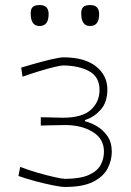

<svg xmlns="http://www.w3.org/2000/svg" viewBox="-20 -731 520 760"><path d="M237.5 9Q221.5 9 188 2.2Q154.5 -4.5 117.5 -14.5Q80.5 -24.5 53 -34.5L60 -70.5Q92 -58 129.2 -47.2Q166.5 -36.5 196.8 -29.8Q227 -23 238 -23Q298 -23.5 331.5 -38.5Q365 -53.5 378.2 -77.8Q391.5 -102 391.5 -131Q391.5 -181.5 347.2 -208.8Q303 -236 238 -236Q201 -235.5 180.8 -235Q160.5 -234.5 141.5 -234V-267Q156.5 -266.5 176.5 -266.2Q196.5 -266 228.5 -265Q305.5 -265 339.8 -296.5Q374 -328 374 -374.5Q374 -426.5 333.5 -448.8Q293 -471 230.5 -472Q221 -472 195.8 -466Q170.5 -460 137 -449.8Q103.5 -439.5 69 -427.5L64 -463.5Q85.5 -470 119.2 -479.5Q153 -489 184.8 -496.5Q216.5 -504 231.5 -504Q315 -504 360 -468.2Q405 -432.5 405 -377Q405 -325.5 377.8 -295.8Q350.5 -266 316.5 -256V-251Q338 -246 362.5 -232Q387 -218 404.8 -193Q422.5 -168 422.5 -130Q422.5 -96 405.8 -64Q389 -32 348.8 -11.5Q308.5 9 237.5 9ZM336.5 -628Q301.5 -628 301.5 -678Q301.5 -696 309.8 -703.5Q318 -711 337.5 -711Q372.5 -711 372.5 -675Q372.5 -628 336.5 -628ZM136.5 -628Q101.5 -628 101.5 -678Q101.5 -696 109.8 -703.5Q118 -711 137.5 -711Q172.5 -711 172.5 -675Q172.5 -628 136.5 -628Z"/></svg>

Font: Commissioner Loud Thin
Style: Regular
Weight: 100
Designer: Kostas Bartsokas
Foundry: Kostas Bartsokas
Version: Version 1.000; ttfautohint (v1.8.3)